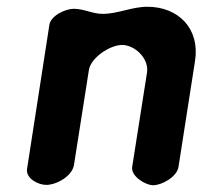

<svg xmlns="http://www.w3.org/2000/svg" viewBox="-20 -547 600 568"><path d="M198 -521C174 -521 130 -501 126 -473L60 -47C56 -19 93 0 117 0C146 0 194 -25 199 -60L243 -340C249 -377 306 -414 341 -414C379 -414 421 -374 415 -333L371 -53C367 -25 411 1 433 1C458 1 503 -23 508 -53L557 -367C572 -463 507 -527 416 -527C370 -527 329 -506 284 -506C253 -506 229 -521 198 -521Z"/></svg>

Font: Asimov Print
Style: Regular
Weight: 500
Designer: Google
Version: Version 2.000980: 2014